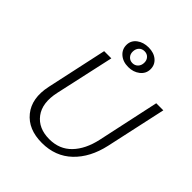

<svg xmlns="http://www.w3.org/2000/svg" viewBox="-234 -1015 1170 1170"><g transform="rotate(45 351.5 -430.0)"><path d="M365 -693Q319 -693 290 -718.5Q261 -744 262 -783Q263 -820 293.5 -843Q324 -866 369 -866Q415 -866 443.5 -841.5Q472 -817 471 -778Q470 -741 439.5 -717Q409 -693 365 -693ZM331 -743Q345 -728 366 -728Q387 -728 401 -742Q415 -756 416 -779Q417 -802 403.5 -817Q390 -832 368 -832Q346 -832 332.5 -818Q319 -804 318 -781Q317 -758 331 -743ZM320 6Q202 6 142 -68.5Q82 -143 108 -265L193 -658H255L171 -277Q147 -168 194.5 -105Q242 -42 336 -42Q423 -42 478.5 -99.5Q534 -157 556 -258L642 -658H703L618 -268Q590 -141 513 -67.5Q436 6 320 6Z"/></g></svg>

Font: EauTestText Semilight
Style: Italic
Weight: 300
Italic angle: -12°
Designer: Christian Thalmann (Catharsis Fonts)
Version: Version 0.001;PS 000.001;hotconv 1.0.88;makeotf.lib2.5.64775